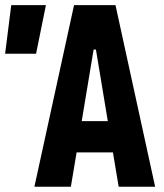

<svg xmlns="http://www.w3.org/2000/svg" viewBox="-20 -713 626 733"><path d="M111.3 0H250.5L272.5 -131.3H411.1L433.1 0H572.3L420.9 -693.4H262.7ZM-0.5 -507.8H117.7L155.3 -693.4H22.9ZM292 -250.5 337.4 -523.9H346.2L391.6 -250.5Z"/></svg>

Font: Cascadia Code
Style: Bold
Weight: 700
Monospace: yes
Designer: Aaron Bell
Foundry: Saja Typeworks
Version: Version 2404.023